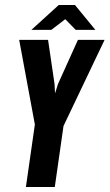

<svg xmlns="http://www.w3.org/2000/svg" viewBox="-20 -751 440 771"><path d="M84 0 120 -251 57 -591H173L199 -414L201 -376L213 -414L293 -591H400L235 -245L200 0ZM106 -631 216 -731H281L363 -631H284L242 -674L186 -631Z"/></svg>

Font: Alumni Sans Thin
Style: Bold Italic
Weight: 700
Italic angle: -8°
Version: Version 1.016